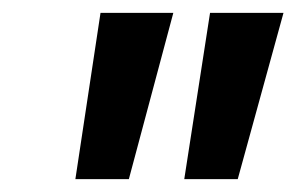

<svg xmlns="http://www.w3.org/2000/svg" viewBox="-20 -734 460 298"><path d="M266 -456 306 -714H420L349 -456ZM97 -456 136 -714H249L180 -456Z"/></svg>

Font: Noto Sans ExtraCondensed SemiBold
Style: Italic
Weight: 600
Width: 2
Italic angle: -12°
Designer: Monotype Design Team
Foundry: Monotype Imaging Inc.
Version: Version 2.013; ttfautohint (v1.8.4.7-5d5b)